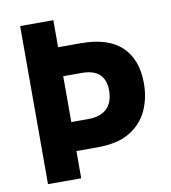

<svg xmlns="http://www.w3.org/2000/svg" viewBox="-81 -784 761 854"><g transform="rotate(-10 300.0 -357.0)"><path d="M67 0V-714H217V-592H319Q443 -592 504 -533.5Q565 -475 565 -368Q565 -302 540 -246.5Q515 -191 459.5 -157Q404 -123 312 -123H217V0ZM294 -254Q348 -254 377.5 -281.5Q407 -309 407 -365Q407 -410 381.5 -435.5Q356 -461 300 -461H217V-254Z"/></g></svg>

Font: Noto Sans Mono ExtraBold
Style: Regular
Weight: 800
Designer: Monotype Design Team
Foundry: Monotype Imaging Inc.
Version: Version 2.014